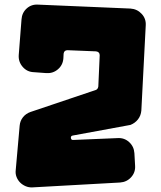

<svg xmlns="http://www.w3.org/2000/svg" viewBox="-20 -686 697 830"><path d="M591 -208Q589 -186 576.5 -170Q564 -154 544 -146L294 -100Q285 -98 286.5 -89Q288 -80 297 -81L488 -89Q517 -91 538 -72Q559 -53 561 -24L564 30Q566 59 547 80Q528 101 499 103L121 124Q105 125 91 119Q77 113 67 103Q57 93 51.5 79Q46 65 48 49L65 -143Q67 -164 79.5 -179.5Q92 -195 112 -202L394 -297Q403 -300 405 -312L411 -447Q411 -462 395 -464L272 -469Q257 -469 255 -454L254 -434Q252 -405 230.5 -386.5Q209 -368 180 -370L126 -374Q97 -375 78 -397Q59 -419 61 -448L73 -602Q75 -631 95.5 -649.5Q116 -668 145 -666L544 -649Q573 -647 592.5 -626Q612 -605 610 -576Z"/></svg>

Font: d puntillas B to tiptoe
Style: Regular
Weight: 400
Designer: deFharo
Foundry: deFharo.com
Version: Version 1.001 2012